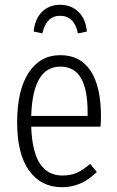

<svg xmlns="http://www.w3.org/2000/svg" viewBox="-20 -762 483 793"><path d="M228 -696.8Q171.4 -696.8 154.8 -624L119.1 -631.8Q124 -684.1 153.6 -713.1Q183.1 -742.2 228 -742.2Q273.9 -742.2 304 -713.1Q334 -684.1 338.9 -631.8L301.8 -624Q287.1 -696.8 228 -696.8ZM397 -280.8Q397 -258.3 395 -238.8H108.9Q110.8 -183.1 121.1 -143.3Q131.3 -103.5 148.7 -80.8Q166 -58.1 188 -47.6Q210 -37.1 237.8 -37.1Q272 -37.1 297.9 -48.6Q323.7 -60.1 352.1 -85L379.9 -51.8Q316.9 11.2 236.8 11.2Q149.4 11.2 100.1 -57.4Q50.8 -126 50.8 -256.8Q50.8 -389.6 98.4 -461.9Q146 -534.2 229 -534.2Q311.5 -534.2 354.2 -469.5Q397 -404.8 397 -280.8ZM341.8 -283.2V-298.8Q341.8 -393.1 314.2 -439.9Q286.6 -486.8 229 -486.8Q115.2 -486.8 108.9 -283.2Z"/></svg>

Font: Fira Sans Compressed Light
Style: Regular
Weight: 300
Width: 1
Designer: Carrois Corporate & Edenspiekermann AG
Foundry: Carrois Corporate GbR & Edenspiekermann AG
Version: Version 4.203;PS 004.203;hotconv 1.0.88;makeotf.lib2.5.64775